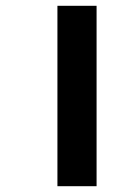

<svg xmlns="http://www.w3.org/2000/svg" viewBox="-20 -642 465 662"><path d="M178 0V-622H313V0Z"/></svg>

Font: Sarpanch SemiBold
Style: Regular
Weight: 600
Designer: Manushi Parikh (Devanagari and Latin), Jyotish Sonowal (Devanagari)
Foundry: Indian Type Foundry
Version: Version 2.004;PS 1.0;hotconv 1.0.78;makeotf.lib2.5.61930; tt